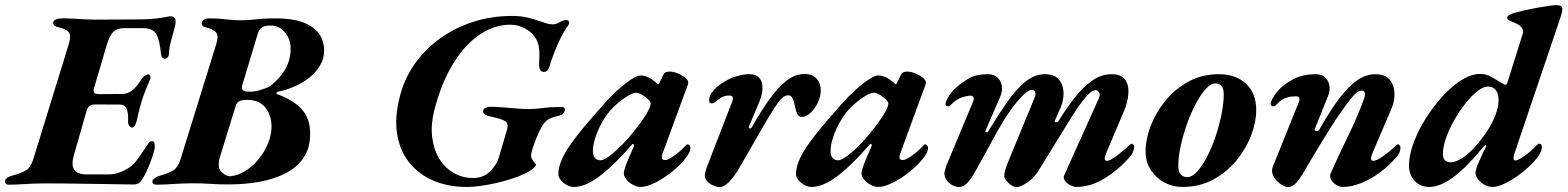

<svg xmlns="http://www.w3.org/2000/svg" viewBox="-74 -727 6213 761"><path d="M-38.3 5Q-47.9 5 -51.4 0.4Q-55 -4.1 -54.1 -10.1Q-50.9 -24.6 -26.3 -30.6Q12.2 -41 30 -52.6Q47.8 -64.2 57.8 -95.7L198.1 -550.6Q208.8 -584.6 199.5 -598.1Q190.2 -611.6 156 -619.3Q144.3 -622.1 140 -627.7Q135.8 -633.4 137.4 -639.5Q139 -646.4 148.9 -650.5Q158.9 -654.6 179.1 -654.6Q192 -654.6 213.7 -653.2Q235.4 -651.8 259.7 -650.5Q284 -649.2 304.2 -649.2L469.3 -650Q514.4 -650 541.7 -653.3Q569 -656.6 583.7 -659.6Q598.5 -662.5 603.8 -662.5Q611.1 -662.5 616.6 -657.1Q622.2 -651.8 622.2 -642.1Q622.2 -630.3 615.8 -608.3Q609.4 -586.2 602.8 -561.2Q596.2 -536.1 595.5 -513.7Q595.3 -503.7 589.8 -498.8Q584.3 -493.9 579.3 -493.9Q575.1 -493.9 570.4 -498.4Q565.6 -502.9 564.2 -512.3Q559 -568.1 545.5 -591.8Q532.1 -615.4 493.7 -615.4H416Q391.2 -615.4 375.4 -600.7Q359.7 -586 347.3 -542.8L299.2 -379.2Q294.8 -365.3 299.4 -359.5Q304.1 -353.7 316.8 -353.9L408 -354.5Q434 -354.6 452.4 -370.5Q470.7 -386.3 486 -412Q491.4 -420.8 499.5 -426.5Q507.6 -432.3 514.1 -432.3Q519.6 -432.3 521.8 -425.9Q523.9 -419.4 518.9 -408.4Q509.9 -387.3 502.2 -367.8Q494.5 -348.3 488.6 -329.4Q482.6 -310.1 477.7 -290.5Q472.8 -271 467.8 -248.2Q464.4 -234.6 459.6 -228Q454.9 -221.4 449.9 -221.4Q442.7 -221.4 437.8 -229.1Q432.8 -236.9 433.6 -246Q435.3 -277.8 428 -295.2Q420.8 -312.6 402.2 -312.6L301.9 -313Q289.9 -313 281.5 -307.2Q273.1 -301.5 269.5 -288.5L219.3 -113.9Q207.8 -74.4 219.6 -55.1Q231.4 -35.8 269.7 -35.8H356.7Q377.6 -35.8 398.3 -43Q419 -50.2 436.7 -62Q457.4 -75.5 475.3 -101.6Q493.3 -127.8 511.2 -154.5Q516 -162.2 519.6 -164.9Q523.2 -167.6 529.2 -167.6Q535 -167.6 537.2 -162.3Q539.5 -156.9 539.5 -145.2Q539.5 -134.5 531.2 -109.4Q523 -84.2 510.7 -56.1Q498.4 -28 484.9 -9.4Q479.7 -1.9 472.2 1.1Q464.7 4.2 456 4.2Q445.3 4.2 416.9 3.7Q388.5 3.2 349.4 2.6Q310.4 2 266.5 1.4Q222.7 0.8 179.7 0.3Q136.7 -0.2 102.2 -0.2Q81.4 -0.2 56.5 0.9Q31.5 2 7 3.5Q-17.4 5 -38.3 5Z M547.5 5Q530 5 530 -6.8Q530 -14 538.3 -20.4Q546.6 -26.7 559.5 -30.6Q595.7 -40.8 613.5 -52.3Q631.4 -63.8 641.5 -95.7L782.6 -550.6Q793.6 -584.4 783.1 -597.6Q772.5 -610.9 742.6 -618.5Q733.4 -620.7 729.4 -625Q725.5 -629.4 725.5 -633.9Q725.5 -642.5 733.9 -648.3Q742.4 -654.1 752.7 -654.1Q782.9 -654.1 802.1 -652.3Q821.4 -650.5 839.3 -648.6Q857.2 -646.6 881 -646.6Q903.4 -646.6 923.2 -648.7Q943.1 -650.8 966.1 -652.5Q989.1 -654.2 1020.8 -654.2Q1083 -654.2 1125.2 -639.1Q1167.3 -623.9 1189 -595.2Q1210.7 -566.6 1210.7 -525.8Q1210.7 -495.6 1195.3 -468.9Q1180 -442.2 1154.2 -421Q1128.4 -399.7 1095.8 -385.3Q1063.1 -370.8 1027.6 -363.5Q1022.9 -362.5 1021.7 -359Q1020.6 -355.5 1024.6 -353.5Q1082.6 -334 1119 -297.2Q1155.3 -260.4 1155.3 -196.9Q1155.3 -141.6 1130 -103.2Q1104.7 -64.7 1059.6 -41.1Q1014.4 -17.4 956 -6.7Q897.6 4 830.7 4Q792 4 758.7 1.7Q725.4 -0.5 688.3 -0.5Q667.6 -0.5 642.8 0.6Q618 1.8 593.4 3.4Q568.7 5 547.5 5ZM840.9 -28.4Q871.6 -32.5 900.6 -50.9Q929.6 -69.3 952.2 -97.6Q974.9 -125.9 988.5 -159Q1002.2 -192.1 1002.2 -225.5Q1002.2 -270.7 977.5 -301Q952.8 -331.2 906 -331.2Q885.1 -331.2 875 -326.2Q864.9 -321.2 860.4 -308.1L796.4 -100.6Q793.1 -89.2 792.9 -75.1Q792.8 -60.9 798.2 -52.4Q804.3 -44 815.3 -36.2Q826.3 -28.4 840.9 -28.4ZM912.9 -363.6Q935.9 -363.6 954.3 -369.2Q972.7 -374.7 991.8 -382.2Q1027.1 -407.3 1052.5 -446Q1078 -484.7 1078 -536.5Q1078 -570.9 1055.5 -598.4Q1032.9 -625.8 997.7 -625.8Q976.2 -625.8 964.8 -618.6Q953.5 -611.4 947.4 -592.6L886.2 -389.3Q878.9 -363.6 912.9 -363.6Z M1776 14Q1703 14 1644.5 -10.7Q1586 -35.4 1548.5 -82.3Q1510.9 -129.3 1500.1 -195.4Q1489.3 -261.4 1510.6 -343.4Q1526.2 -409.1 1565.3 -467.2Q1604.3 -525.3 1662.9 -569.3Q1721.5 -613.3 1796 -638.6Q1870.5 -663.8 1955.9 -663.8Q1990.4 -663.8 2016.8 -657.4Q2043.1 -651 2062.8 -644Q2081 -638 2092.3 -634.3Q2103.6 -630.6 2115.6 -630.6Q2122.2 -630.6 2128.2 -632Q2134.2 -633.4 2141 -637.2Q2148.5 -641.8 2155.6 -644.6Q2162.6 -647.5 2169.2 -647.5Q2179.9 -647.5 2181.6 -640.2Q2183.3 -633 2177.1 -624.9Q2164.4 -608.3 2150 -580Q2135.6 -551.7 2123.7 -521Q2111.8 -490.3 2104.3 -464.9Q2101.5 -454.9 2096.4 -448.4Q2091.3 -441.9 2081.4 -441.9Q2059.8 -441.9 2063.1 -483.2Q2065.5 -512.7 2062.2 -537.9Q2058.8 -563.2 2044.5 -582.5Q2030.7 -602 2004.5 -615.5Q1978.4 -629.1 1947.6 -629.1Q1901.5 -629.1 1857.2 -607.3Q1812.9 -585.5 1773.3 -543.1Q1733.7 -500.7 1701.4 -437.6Q1669.1 -374.5 1647.8 -292Q1633.1 -234.6 1638.7 -185.2Q1644.4 -135.9 1666.2 -99.3Q1688 -62.7 1723.3 -42Q1758.5 -21.4 1802.2 -21.4Q1840 -21.4 1866.6 -46.1Q1893.2 -70.7 1903 -102.5L1935.9 -213.9Q1939.3 -226.4 1936.8 -235.8Q1934.4 -245.2 1920.4 -250.8Q1907.4 -256.5 1890.1 -260.6Q1872.7 -264.7 1861.5 -267.4Q1853.1 -269.4 1845.9 -274.8Q1838.7 -280.3 1841.1 -288.9Q1842.8 -295.9 1851 -299.9Q1859.3 -303.9 1868.2 -303.9Q1890.4 -303.9 1918.2 -301.6Q1946.1 -299.3 1973 -297Q1999.9 -294.7 2020.5 -294.7Q2048.7 -294.7 2078.1 -298.9Q2107.5 -303.1 2151.4 -303.1Q2168.3 -303.1 2164.2 -288.3Q2161.7 -279.2 2155.4 -274.4Q2149 -269.7 2137.9 -267.5Q2107.7 -261 2094.3 -250.3Q2080.9 -239.6 2070.3 -219.6Q2062.1 -203.8 2052.8 -181.2Q2043.4 -158.6 2037.2 -139.1Q2031 -119.7 2031 -112.5Q2031 -101.9 2036.4 -93.2Q2041.7 -84.6 2051 -73.9Q2042.5 -56.7 2011 -41.1Q1979.4 -25.6 1936.6 -13Q1893.7 -0.5 1850.3 6.8Q1807 14 1776 14Z M2200.6 14Q2187 14 2172.5 6.3Q2158.1 -1.5 2148.5 -13.5Q2139 -25.6 2139 -36.6Q2139 -66.8 2156.8 -103.7Q2174.7 -140.5 2216 -193Q2257.4 -245.5 2327.3 -323.2Q2370.7 -370.2 2408.8 -399Q2446.9 -427.9 2465.3 -427.9Q2492 -427.9 2524.5 -401.6Q2531.1 -394.2 2532.1 -393.7Q2533 -393.1 2534 -393.1Q2536 -393.1 2536.7 -393.8Q2537.4 -394.5 2540 -399.9Q2547.5 -414.1 2550.5 -420.3Q2553.5 -426.6 2555.4 -431.6Q2560.6 -443.2 2579.7 -443.2Q2595.2 -443.2 2612.4 -436.1Q2629.6 -429 2641.7 -419.1Q2653.8 -409.2 2653.8 -400.1Q2653.8 -394.3 2651.7 -389.8L2552 -118.3Q2543.1 -92.5 2562.5 -92.5Q2574 -92.5 2597.8 -109.6Q2621.7 -126.6 2645.6 -151.6Q2648.4 -154.5 2648.9 -154.7Q2649.3 -155 2650.5 -155Q2655.3 -155 2658.9 -150.5Q2662.4 -145.9 2662.4 -139.1Q2662.4 -124.7 2643.5 -100.1Q2624.6 -75.5 2594.8 -50.7Q2558.6 -20.6 2523.6 -3.3Q2488.5 14 2465.3 14Q2450.4 14 2434.7 5.5Q2418.9 -2.9 2408.7 -15.6Q2398.5 -28.3 2398.5 -40.6Q2398.5 -47.5 2403.7 -63.6Q2405.5 -69.3 2409.4 -79.2Q2413.3 -89 2418.1 -100.6Q2422.9 -112.2 2428.4 -124.2Q2433.9 -136.2 2438.4 -147.3Q2441 -152.5 2437.6 -155.1Q2434.2 -157.8 2431.5 -154.9Q2380.3 -95.9 2338.5 -58.4Q2296.6 -20.8 2263.2 -3.4Q2229.8 14 2200.6 14ZM2305.8 -91.6Q2322.9 -91.6 2359.8 -123.2Q2396.8 -154.8 2435.4 -202.6Q2467.6 -241.7 2486.4 -272.5Q2505.1 -303.4 2505.1 -316.4Q2505.1 -325.3 2484.7 -342Q2475.4 -349.5 2465.1 -354.5Q2454.9 -359.6 2448.2 -359.6Q2432.7 -359.6 2405.7 -341.6Q2378.7 -323.6 2355.2 -300.2Q2334.5 -279.7 2316.4 -249.1Q2298.2 -218.5 2287.1 -186.1Q2276 -153.6 2276 -127.3Q2276 -110.6 2284 -101.1Q2292 -91.6 2305.8 -91.6Z M2777.6 14.5Q2768.5 14.5 2754.7 9Q2740.9 3.4 2730.4 -7Q2719.8 -17.4 2719.8 -30.8Q2719.8 -37.9 2721.8 -45.7Q2723.8 -53.5 2727.2 -63.5L2828.3 -324.8Q2832.4 -335.4 2829.9 -341.8Q2827.3 -348.3 2817.3 -348.3Q2796.8 -348.3 2784.5 -340.3Q2772.2 -332.3 2757.9 -320.9Q2752.7 -316.9 2745.1 -317.4Q2737.6 -317.8 2736.8 -326.5Q2735.1 -346.8 2753.3 -367.8Q2771.4 -388.9 2799.2 -404.5Q2821 -417.6 2846.6 -425.2Q2872.1 -432.9 2895.8 -432.9Q2923.8 -432.9 2936.2 -417.6Q2948.7 -402.4 2948.1 -376.4Q2947.5 -350.5 2933 -317.2L2894.6 -226.3Q2891.4 -219.3 2897.1 -218.2Q2902.8 -217 2906.6 -223.6Q2941.7 -286.1 2975.2 -333.1Q3008.7 -380 3043.3 -406.9Q3077.9 -433.8 3114 -433.8Q3145.8 -433.8 3162.4 -415.5Q3179.1 -397.2 3179.1 -369.8Q3179.1 -343.6 3166.8 -318.9Q3154.6 -294.1 3137.4 -278.8Q3120.1 -263.4 3104.5 -263.4Q3093.2 -263.4 3087.2 -273.7Q3081.1 -284 3077 -305Q3073.7 -322.4 3068.1 -335.8Q3062.4 -349.3 3049.8 -349.3Q3032.4 -349.3 3014.7 -326.4Q2997 -303.6 2973.6 -264.2Q2965.9 -251.7 2951.6 -226.9Q2937.3 -202.1 2920 -172.3Q2902.8 -142.4 2886.1 -113.2Q2869.4 -84 2856.8 -62.7Q2838 -29.5 2817.1 -7.5Q2796.2 14.5 2777.6 14.5Z M3142.6 14Q3129 14 3114.5 6.3Q3100.1 -1.5 3090.5 -13.5Q3081 -25.6 3081 -36.6Q3081 -66.8 3098.8 -103.7Q3116.7 -140.5 3158 -193Q3199.4 -245.5 3269.3 -323.2Q3312.7 -370.2 3350.8 -399Q3388.9 -427.9 3407.3 -427.9Q3434 -427.9 3466.5 -401.6Q3473.1 -394.2 3474.1 -393.7Q3475 -393.1 3476 -393.1Q3478 -393.1 3478.7 -393.8Q3479.4 -394.5 3482 -399.9Q3489.5 -414.1 3492.5 -420.3Q3495.5 -426.6 3497.4 -431.6Q3502.6 -443.2 3521.7 -443.2Q3537.2 -443.2 3554.4 -436.1Q3571.6 -429 3583.7 -419.1Q3595.8 -409.2 3595.8 -400.1Q3595.8 -394.3 3593.7 -389.8L3494 -118.3Q3485.1 -92.5 3504.5 -92.5Q3516 -92.5 3539.8 -109.6Q3563.7 -126.6 3587.6 -151.6Q3590.4 -154.5 3590.9 -154.7Q3591.3 -155 3592.5 -155Q3597.3 -155 3600.9 -150.5Q3604.4 -145.9 3604.4 -139.1Q3604.4 -124.7 3585.5 -100.1Q3566.6 -75.5 3536.8 -50.7Q3500.6 -20.6 3465.6 -3.3Q3430.5 14 3407.3 14Q3392.4 14 3376.7 5.5Q3360.9 -2.9 3350.7 -15.6Q3340.5 -28.3 3340.5 -40.6Q3340.5 -47.5 3345.7 -63.6Q3347.5 -69.3 3351.4 -79.2Q3355.3 -89 3360.1 -100.6Q3364.9 -112.2 3370.4 -124.2Q3375.9 -136.2 3380.4 -147.3Q3383 -152.5 3379.6 -155.1Q3376.2 -157.8 3373.5 -154.9Q3322.3 -95.9 3280.5 -58.4Q3238.6 -20.8 3205.2 -3.4Q3171.8 14 3142.6 14ZM3247.8 -91.6Q3264.9 -91.6 3301.8 -123.2Q3338.8 -154.8 3377.4 -202.6Q3409.6 -241.7 3428.4 -272.5Q3447.1 -303.4 3447.1 -316.4Q3447.1 -325.3 3426.7 -342Q3417.4 -349.5 3407.1 -354.5Q3396.9 -359.6 3390.2 -359.6Q3374.7 -359.6 3347.7 -341.6Q3320.7 -323.6 3297.2 -300.2Q3276.5 -279.7 3258.4 -249.1Q3240.2 -218.5 3229.1 -186.1Q3218 -153.6 3218 -127.3Q3218 -110.6 3226 -101.1Q3234 -91.6 3247.8 -91.6Z M3725.6 14.5Q3716.5 14.5 3702.7 7.9Q3688.8 1.3 3678.9 -11.5Q3669.1 -24.2 3669.1 -41.7Q3669.9 -46.7 3671.9 -54.6Q3673.9 -62.6 3677.3 -71.7L3783.2 -325Q3787.4 -335.5 3784.5 -341.7Q3781.5 -347.8 3771.2 -347.8Q3761.1 -347.8 3739.7 -341.6Q3718.2 -335.4 3693.4 -310Q3689.4 -305.2 3681.6 -305.7Q3673.9 -306.2 3673.5 -314.8Q3673.5 -322.5 3680 -334.4Q3686.5 -346.4 3695.9 -358.8Q3705.4 -371.3 3712.6 -377.1Q3737.8 -399.8 3765.9 -416.2Q3794 -432.7 3841.2 -432.9Q3864.2 -432.9 3878.9 -420.2Q3893.6 -407.5 3896.9 -386.4Q3900.1 -365.4 3889.6 -342L3832.6 -210.4Q3829.6 -203.4 3834.9 -202.4Q3840.3 -201.4 3844.1 -208Q3881.3 -269.9 3916.7 -320.8Q3952.1 -371.7 3989.1 -402.3Q4026 -432.9 4067.8 -432.9Q4106.5 -432.9 4124.4 -410Q4142.4 -387.1 4141.3 -352.5Q4140.3 -317.8 4121.9 -283.4L4108 -250.5Q4104.2 -243.5 4111.2 -242.5Q4118.1 -241.5 4122 -248.2Q4152.5 -297.5 4185.2 -339.3Q4217.9 -381.1 4254.3 -407Q4290.6 -432.9 4332.5 -432.9Q4371.1 -432.9 4386.1 -410.6Q4401.1 -388.4 4398.3 -353.8Q4395.4 -319.2 4378.9 -281.8L4310.1 -119.6Q4297.6 -89.4 4313.5 -89.4Q4319.8 -89.4 4330.6 -95.4Q4341.5 -101.5 4353.6 -110.8Q4365.8 -120 4376.3 -128.9Q4386.9 -137.7 4392.5 -142.5Q4397.6 -147.6 4403 -152.5Q4408.5 -157.4 4411.9 -157.4Q4414.9 -157.4 4418.2 -153.7Q4421.6 -150 4421.6 -145.1Q4420.7 -134.7 4416.8 -125Q4412.9 -115.2 4404.4 -105.9Q4360.7 -54.9 4305 -20.5Q4249.2 14 4191.5 14Q4182.7 14 4169.3 7.5Q4155.9 1 4147.3 -10Q4138.7 -21 4144.3 -32.8L4280 -334.3Q4288 -350.2 4282.8 -359.8Q4277.6 -369.4 4269 -369.5Q4255.5 -369.7 4237.5 -351Q4219.5 -332.3 4195.5 -297.8Q4177.3 -269.8 4152 -228.9Q4126.7 -188.1 4098.4 -141.7Q4070.1 -95.3 4041.1 -48.5Q4029.8 -30.4 4013.2 -16Q3996.5 -1.5 3980.8 6.5Q3965.1 14.5 3954.7 14.5Q3945.6 14.5 3934.2 7.2Q3922.8 -0.2 3914.6 -10.7Q3906.3 -21.2 3906.3 -30.5Q3906.3 -36.3 3909.1 -48.2Q3912 -60.1 3917.9 -75.8L4025.6 -337.3Q4033 -353.7 4028.9 -362.2Q4024.9 -370.7 4015.5 -370.9Q4003.6 -371.3 3981.9 -350.7Q3960.2 -330.2 3930.5 -289.2Q3916 -268.6 3899.3 -241Q3882.5 -213.3 3865.3 -181.8Q3848.1 -150.3 3830.2 -117.4Q3812.3 -84.5 3794.9 -53.4Q3777.1 -20.2 3760.6 -2.8Q3744.2 14.5 3725.6 14.5Z M4611.7 14Q4573.8 14 4540.5 -4.1Q4507.2 -22.1 4486.9 -53.8Q4466.6 -85.6 4466.6 -127.7Q4466.6 -173.9 4486.3 -226.7Q4506.1 -279.6 4544 -326.5Q4581.9 -373.3 4635.7 -403.1Q4689.4 -432.9 4757.5 -432.9Q4823.9 -432.9 4864.5 -395.2Q4905.1 -357.5 4905.1 -290.3Q4905.1 -244.4 4885.5 -191.8Q4865.8 -139.1 4827.8 -92.3Q4789.8 -45.5 4735.5 -15.8Q4681.2 14 4611.7 14ZM4631 -25Q4650.9 -25 4671.3 -47.3Q4691.7 -69.5 4710.5 -105.9Q4729.3 -142.4 4744 -186.3Q4758.6 -230.1 4767.5 -274Q4776.3 -317.9 4776.3 -353.5Q4776.3 -374.6 4768.2 -385.5Q4760.1 -396.3 4742.3 -396.3Q4725.1 -396.3 4705.1 -374.4Q4685.1 -352.6 4665.9 -316.5Q4646.7 -280.4 4631.1 -236.8Q4615.6 -193.2 4605.9 -149.4Q4596.2 -105.7 4596.2 -69Q4596.2 -46.6 4606.1 -35.8Q4615.9 -25 4631 -25Z M5031.3 14.4Q5022.8 14.4 5010.4 7.8Q4997.9 1.3 4986.5 -10.2Q4975.1 -21.6 4970 -37Q4964.8 -52.3 4971.9 -69L5073.1 -320.2Q5082.9 -345.3 5063.6 -345.3Q5056.9 -345.3 5043.4 -344.1Q5030 -342.8 5014.1 -335.3Q4998.2 -327.7 4983.1 -310Q4979.1 -305.2 4971.3 -305.7Q4963.5 -306.2 4962.3 -314.8Q4962.3 -322.5 4968.7 -334.4Q4975.1 -346.4 4984.6 -358.8Q4994.1 -371.1 5000.5 -377.1Q5024.6 -400.1 5058.7 -416.4Q5092.8 -432.7 5139.9 -432.9Q5164.8 -432.9 5178.4 -420Q5191.9 -407.1 5195.1 -387.7Q5198.4 -368.2 5190.1 -347.2L5137.2 -215.8Q5134.2 -208.8 5142.8 -207.8Q5151.4 -206.8 5155.3 -213.4Q5190.5 -276 5225.6 -325.3Q5260.8 -374.7 5298.5 -403.8Q5336.3 -432.9 5377.8 -432.9Q5416.8 -432.9 5434.4 -411Q5451.9 -389.1 5453.1 -357.6Q5454.4 -326.2 5441.2 -296.6L5365.6 -119.6Q5353 -89.4 5369.8 -89.4Q5376 -89.4 5387 -95.1Q5397.9 -100.8 5410.2 -109.6Q5422.4 -118.4 5432.6 -126.9Q5442.9 -135.3 5447.7 -140.1Q5452.8 -145.2 5458.2 -150.2Q5463.6 -155.1 5467.1 -155.1Q5470.1 -155.1 5473.4 -151.4Q5476.7 -147.6 5476.7 -142.8Q5476.7 -123.3 5463.7 -107.5Q5434.4 -72.4 5397.5 -44.9Q5360.7 -17.5 5321.8 -1.7Q5282.9 14 5248.4 14Q5235.3 14 5221.8 5.4Q5208.3 -3.1 5201.8 -15.2Q5195.2 -27.2 5200.2 -39.8Q5232.5 -113.4 5267.7 -184.8Q5303 -256.2 5330.6 -330.6Q5337.6 -349.5 5335.9 -358.6Q5334.2 -367.7 5322.6 -367.9Q5310 -368.1 5294.6 -352.2Q5279.2 -336.3 5262.2 -312.3Q5245.3 -288.2 5226.5 -262Q5217.8 -249.7 5201.9 -224.3Q5186 -198.9 5166.8 -167.7Q5147.5 -136.6 5129.2 -105.4Q5110.9 -74.2 5096.7 -50.3Q5081.2 -22.8 5065.2 -4.2Q5049.1 14.4 5031.3 14.4Z M5590.4 14Q5555.6 14 5533.1 -10.1Q5510.6 -34.2 5510.6 -70.3Q5510.6 -106.7 5525.1 -150Q5539.5 -193.3 5566 -239.2Q5592.4 -285.2 5628.4 -327.8Q5671.5 -379.2 5713.6 -406.6Q5755.6 -433.9 5792.5 -433.9Q5817 -433.9 5837.3 -422.2Q5857.6 -410.5 5877.4 -398.3Q5884.5 -394.3 5887.8 -392.8Q5891.1 -391.3 5894 -391.3Q5897.9 -391.3 5900.7 -399.9L5948 -550.3Q5955.7 -574.4 5958.7 -584.8Q5961.7 -595.3 5962.6 -597.6Q5963.5 -599.9 5962.7 -600.6Q5961.8 -601.3 5961.8 -604.8Q5961.8 -614.9 5952.2 -623.5Q5942.5 -632 5921.5 -639.7Q5908.6 -645.2 5904.2 -648.4Q5899.7 -651.5 5899.7 -655.3Q5899.7 -662.3 5906.1 -666.7Q5912.5 -671.1 5929.6 -676.6Q5942.2 -680.2 5965.9 -685.6Q5989.6 -691 6016.1 -695.8Q6042.6 -700.5 6063.9 -703.6Q6085.2 -706.6 6093.2 -706.6Q6118.3 -706.6 6118.3 -692.6Q6118.3 -684.4 6116.5 -676.4Q6114.6 -668.4 6109.4 -653.2L5927.7 -116Q5926.5 -111.3 5925.8 -107.5Q5925.1 -103.7 5925.1 -100.6Q5925.1 -90.9 5931.8 -90.9Q5939 -90.9 5954.6 -100Q5970.1 -109.1 5987.7 -123.9Q6005.3 -138.6 6019.9 -154.2Q6022.7 -157.2 6023.1 -157.3Q6023.5 -157.5 6024.6 -157.5Q6037.6 -157.5 6037.2 -143Q6037.2 -127.9 6022.9 -107.6Q6008.6 -87.3 5986.1 -66.3Q5963.6 -45.4 5937 -26.9Q5910.3 -8.5 5885.2 2.8Q5860 14 5841.3 14Q5826.2 14 5810.4 5.4Q5794.7 -3.1 5784.5 -16.1Q5774.3 -29 5774.3 -41.7Q5774.3 -47.5 5779.1 -65.2Q5783.6 -76.2 5790.5 -91.9Q5797.3 -107.6 5804.1 -121.8Q5810.9 -136.1 5814.9 -143.1Q5818.8 -150.1 5816 -141.9Q5818.8 -149.1 5815.1 -151Q5811.4 -152.8 5806.7 -146.2Q5738.5 -63.3 5686.1 -24.6Q5633.7 14 5590.4 14ZM5675.8 -83.8Q5696.2 -83.8 5721.6 -100.5Q5747.1 -117.1 5772 -144.7Q5797 -172.3 5818.5 -204.7Q5840.1 -237.1 5852.8 -270Q5865.6 -302.8 5865.6 -329.3Q5865.6 -355.8 5854.6 -369.9Q5843.7 -383.9 5822.9 -383.9Q5804.9 -383.9 5781.2 -365.2Q5757.5 -346.5 5733.7 -316.2Q5709.8 -285.9 5689.7 -250.4Q5669.5 -214.9 5657.3 -179.4Q5645 -144 5645 -116.9Q5645 -100.7 5653 -92.3Q5660.9 -83.8 5675.8 -83.8Z"/></svg>

Font: EB Garamond
Style: Italic
Weight: 400
Italic angle: -17.2°
Designer: Georg Duffner and Octavio Pardo
Foundry: Georg Duffner
Version: Version 1.001